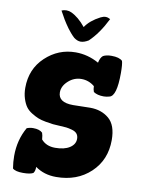

<svg xmlns="http://www.w3.org/2000/svg" viewBox="-102 -1008 811 1096"><g transform="rotate(10 303.5 -459.5)"><path d="M38 -461Q38 -570 112.5 -640Q187 -710 287 -710Q358 -710 422 -674Q428 -704 443 -716Q462 -726 491 -726Q537 -726 555 -708Q561 -690 561 -638Q561 -504 520 -495Q503 -490 487 -490Q450 -490 428 -505Q422 -520 422 -538Q388 -566 346 -566Q303 -566 270 -536Q237 -506 237 -470Q237 -411 324 -411Q333 -411 373.5 -412Q414 -413 423 -413Q488 -413 532 -376Q576 -339 576 -252Q576 -137 498 -63.5Q420 10 299 10Q229 10 178 -27Q178 -2 168 10Q150 20 109 20Q65 20 49 5Q43 -32 43 -67Q43 -160 86 -235Q104 -242 123 -242Q160 -242 177 -225Q182 -212 184 -187Q213 -153 265 -153Q318 -153 349 -173Q380 -193 380 -225Q380 -243 370.5 -254.5Q361 -266 341 -271.5Q321 -277 307.5 -278.5Q294 -280 270 -281Q245 -282 230 -283.5Q215 -285 187.5 -290Q160 -295 142.5 -302Q125 -309 103 -322.5Q81 -336 68.5 -353.5Q56 -371 47 -399Q38 -427 38 -461ZM165 -931Q178 -937 193 -937Q206 -937 221 -931Q265 -911 306 -860Q333 -901 391 -931Q407 -939 420 -939Q433 -939 447 -931Q403 -842 348 -790Q323 -775 303 -775Q284 -775 264 -790Q252 -801 241 -814Q230 -827 223 -836.5Q216 -846 206 -861Q196 -876 192 -883Q188 -890 178 -908Q168 -926 165 -931Z"/></g></svg>

Font: Gorditas
Style: Bold
Weight: 700
Designer: Gustavo Dipre (gbrenda1987@gmail.com)
Foundry: Gustavo Dipre (gbrenda1987@gmail.com)
Version: Version 001.001